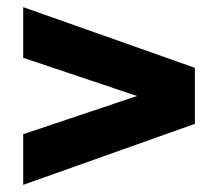

<svg xmlns="http://www.w3.org/2000/svg" viewBox="-20 -618 603 538"><path d="M526 -271 45 -100V-242L364 -349L45 -456V-598L526 -428Z"/></svg>

Font: Open Sauce One ExtraBold
Style: Regular
Weight: 800
Designer: Alfredo Marco Pradil
Foundry: Creative Sauce Fz LLC
Version: Version 1.477